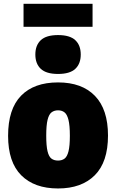

<svg xmlns="http://www.w3.org/2000/svg" viewBox="-20 -1002 624 1032"><path d="M292 11Q165 11 94.2 -59.8Q23.5 -130.5 23.5 -272Q23.5 -416 93.2 -487.5Q163 -559 292 -559Q420.5 -559 490.5 -486.5Q560.5 -414 560.5 -273.5Q560.5 -131 489.5 -60Q418.5 11 292 11ZM292 -139Q313 -139 327 -149.5Q341 -160 348.2 -188.8Q355.5 -217.5 355.5 -272Q355.5 -328 348 -357.8Q340.5 -387.5 326.5 -398.2Q312.5 -409 292 -409Q271.5 -409 257.2 -398.2Q243 -387.5 235.8 -358.2Q228.5 -329 228.5 -273.5Q228.5 -218 235.5 -189Q242.5 -160 256.5 -149.5Q270.5 -139 292 -139ZM292 -604.5Q228.5 -604.5 199.2 -632Q170 -659.5 170 -709Q170 -758.5 199.2 -786Q228.5 -813.5 292 -813.5Q355.5 -813.5 384.8 -786Q414 -758.5 414 -709Q414 -659.5 384.8 -632Q355.5 -604.5 292 -604.5ZM106.5 -858V-981.5H477.5V-858Z"/></svg>

Font: Encode Sans SmCnd Black
Style: Regular
Weight: 900
Width: 4
Designer: Multiple Designers
Foundry: Impallari Type
Version: Version 3.002; ttfautohint (v1.8.3) -l 8 -r 50 -G 200 -x 14 